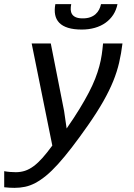

<svg xmlns="http://www.w3.org/2000/svg" viewBox="-72 -699 642 922"><path d="M351.1 -98.1Q308.1 -36.6 272.5 9.5Q236.8 55.7 206.3 89.4Q175.8 123 149.2 144.8Q122.6 166.5 97.7 179.7Q72.8 192.9 48.3 198Q23.9 203.1 -2 203.1Q-14.6 203.1 -25.9 202.4Q-37.1 201.7 -51.8 200.2V123Q-38.6 125.5 -24.4 126.7Q-10.3 127.9 3.9 127.9Q27.3 127.9 48.1 121.1Q68.8 114.3 89.6 98.9Q110.4 83.5 132.1 59.1Q153.8 34.7 179.2 0L80.1 -490.2H171.9L235.8 -166L248 -82Q283.7 -133.3 309.8 -176Q335.9 -218.8 354.7 -254.9Q373.5 -291 385.5 -322Q397.5 -353 405 -381.1Q412.6 -409.2 416.5 -435.8Q420.4 -462.4 422.9 -490.2H516.1Q510.3 -442.4 500.2 -398.7Q490.2 -355 471.7 -309.3Q453.1 -263.7 424.1 -212.4Q395 -161.1 351.1 -98.1ZM492.2 -679.2Q486.3 -650.4 471.7 -627.9Q457 -605.5 434.8 -589.6Q412.6 -573.7 383.5 -565.4Q354.5 -557.1 320.8 -557.1Q281.7 -557.1 254.9 -565.4Q228 -573.7 212.6 -589.6Q197.3 -605.5 192.9 -627.9Q188.5 -650.4 193.8 -679.2H270Q267.1 -665 267.6 -652.8Q268.1 -640.6 273.9 -631.1Q279.8 -621.6 292.2 -616.2Q304.7 -610.8 325.2 -610.8Q346.2 -610.8 361.3 -616.2Q376.5 -621.6 387 -631.1Q397.5 -640.6 403.8 -652.8Q410.2 -665 413.1 -679.2ZM-19 -490.2Z"/></svg>

Font: Code New Roman
Style: Italic
Weight: 400
Italic angle: -11°
Monospace: yes
Designer: Sam Radian
Foundry: Code New Roman
Version: Version 1.508 October 19, 2014